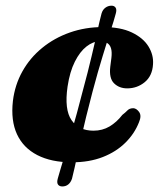

<svg xmlns="http://www.w3.org/2000/svg" viewBox="-20 -586 578 692"><path d="M531.5 -354Q529 -312.5 501.8 -290Q474.5 -267.5 438.5 -267.5Q409.5 -267.5 391 -285.8Q372.5 -304 377.5 -346L381.5 -377.5Q384 -398.5 380.2 -411.5Q376.5 -424.5 366.5 -430.8Q356.5 -437 339.5 -437Q315.5 -437 291.8 -418.5Q268 -400 249.8 -363.8Q231.5 -327.5 223.5 -274Q211.5 -191 237.8 -153Q264 -115 317 -115Q349 -115 374.8 -130.2Q400.5 -145.5 421 -172Q431.5 -180 439.2 -188Q447 -196 460.5 -196Q472 -195.5 481.5 -182.2Q491 -169 481 -145.5Q465 -104.5 432 -71.8Q399 -39 350.5 -20Q302 -1 239 -1Q165 -1 114.5 -27Q64 -53 41.2 -102.2Q18.5 -151.5 26.5 -222Q33.5 -280 60.8 -328.8Q88 -377.5 131.8 -413.2Q175.5 -449 231.5 -468.8Q287.5 -488.5 351.5 -488.5Q414.5 -488.5 455.2 -469Q496 -449.5 515 -418.8Q534 -388 531.5 -354ZM313.5 -255.5Q300.5 -206 290.5 -165.2Q280.5 -124.5 273 -91Q265.5 -57.5 259.5 -30.2Q253.5 -3 248.8 18.8Q244 40.5 239.5 58Q235 71.5 226 78.8Q217 86 204.5 86Q194 86 189 79Q184 72 188.5 56.5Q192.5 42.5 197.5 25.5Q202.5 8.5 208.8 -12.2Q215 -33 222.5 -58.2Q230 -83.5 238.8 -113.2Q247.5 -143 257.2 -178.5Q267 -214 277.5 -255.5Q287.5 -293 295.8 -324.8Q304 -356.5 310.2 -383.5Q316.5 -410.5 321.8 -433Q327 -455.5 331 -474.2Q335 -493 338.8 -508.8Q342.5 -524.5 346 -537.5Q350 -551 359.8 -558.2Q369.5 -565.5 382 -565.5Q392 -565.5 396.8 -558.2Q401.5 -551 397 -536Q393.5 -523 388.8 -507.5Q384 -492 378 -473.5Q372 -455 365 -432.5Q358 -410 349.8 -383.2Q341.5 -356.5 332.5 -324.8Q323.5 -293 313.5 -255.5Z"/></svg>

Font: Fraunces Wonky
Style: Italic
Weight: 900
Italic angle: -16°
Version: Version 1.000;[b76b70a41]